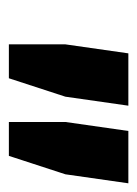

<svg xmlns="http://www.w3.org/2000/svg" viewBox="44 -770 319 448"><g transform="rotate(90 204.0 -546.5)"><path d="M286.1 -686H408.2L387.2 -539.1L344.2 -407.2H265.1V-539.1ZM105 -686H227.1L206.1 -539.1L163.1 -407.2H84V-539.1Z"/></g></svg>

Font: Archivo Narrow
Style: Bold Italic
Weight: 700
Italic angle: -8°
Designer: Hector Gatti
Foundry: Hector Gatti
Version: 1.002; ttfautohint (v0.8)